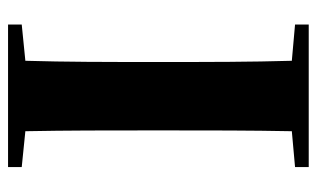

<svg xmlns="http://www.w3.org/2000/svg" viewBox="-175 -612 787 477"><g transform="rotate(90 218.5 -373.5)"><path d="M41 -713 131 -705C134 -602 134 -499 134 -395V-351C134 -247 134 -144 131 -43L41 -34V0H395V-34L306 -43C304 -146 304 -249 304 -352V-395C304 -499 304 -603 306 -705L395 -713V-747H41Z"/></g></svg>

Font: Noto Serif SC Black
Style: Regular
Weight: 900
Designer: Ryoko NISHIZUKA 西塚涼子 (kana & ideographs); Frank Grießhammer (Latin, Greek & Cyrillic); Wenlong ZHANG 张文龙 (bopomofo); San
Foundry: Adobe
Version: Version 2.001;hotconv 1.1.0;makeotfexe 2.6.0